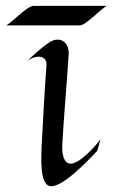

<svg xmlns="http://www.w3.org/2000/svg" viewBox="-64 -628 387 657"><path d="M280 -152C266 -131 209 -68 178 -68C157 -68 148 -93 149 -130C151 -184 169 -400 171 -443C173 -485 140 -504 108 -485C108 -485 77 -467 23 -413C35 -426 53 -434 68 -434C84 -434 97 -425 95 -402C91 -357 82 -201 78 -121C78 -96 70 4 108 9C151 14 237 -79 269 -112ZM51 -608C28 -608 -31 -543 -44 -541H209C231 -541 290 -607 303 -608Z"/></svg>

Font: Quintessential
Style: Regular
Weight: 400
Designer: Astigmatic (AOETI)
Foundry: Astigmatic (AOETI)
Version: Version 1.000